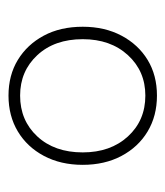

<svg xmlns="http://www.w3.org/2000/svg" viewBox="12 -764 398 463"><g transform="rotate(-90 211.5 -533.0)"><path d="M212 -354Q163 -354 125.5 -376.5Q88 -399 66.5 -439.5Q45 -480 45 -533Q45 -586 66.5 -626.5Q88 -667 125.5 -689.5Q163 -712 212 -712Q261 -712 298 -689.5Q335 -667 356.5 -627Q378 -587 378 -533Q378 -480 356.5 -439.5Q335 -399 298 -376.5Q261 -354 212 -354ZM212 -382Q271 -382 309.5 -424Q348 -466 348 -533Q348 -601 309.5 -642.5Q271 -684 212 -684Q152 -684 113.5 -642.5Q75 -601 75 -533Q75 -466 113.5 -424Q152 -382 212 -382Z"/></g></svg>

Font: Fustat ExtraLight
Style: Regular
Weight: 250
Designer: Mohamed Gaber, Khaled Hosny, Laura Garcia Mut
Foundry: Kief Type Foundry, Alif Type Foundry, Hard Type Foundry
Version: Version 1.007